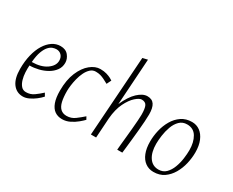

<svg xmlns="http://www.w3.org/2000/svg" viewBox="-101 -1061 1738 1434"><g transform="rotate(30 768.0 -344.0)"><path d="M164 9Q109 9 76.5 -34.5Q44 -78 44 -161Q44 -227 57.5 -282Q71 -337 95.5 -376.5Q120 -416 152.5 -437.5Q185 -459 222 -459Q267 -459 290.5 -430Q314 -401 314 -367Q314 -330 293.5 -302Q273 -274 240 -255Q207 -236 168 -226.5Q129 -217 92 -217Q90 -190 91.5 -158Q93 -126 101.5 -97Q110 -68 126 -49.5Q142 -31 168 -31Q206 -31 235.5 -52Q265 -73 293 -99L308 -73Q291 -54 266.5 -35Q242 -16 215 -3.5Q188 9 164 9ZM94 -248Q173 -249 220 -282Q267 -315 267 -359Q267 -388 250 -405.5Q233 -423 207 -423Q192 -423 175 -417Q158 -411 141.5 -393Q125 -375 112 -340.5Q99 -306 94 -248Z M502 9Q465 9 438.5 -9.5Q412 -28 397.5 -67.5Q383 -107 383 -168Q383 -261 410.5 -326Q438 -391 480 -425Q522 -459 565 -459Q597 -459 620 -452Q643 -445 658 -437Q673 -429 678 -425L659 -386Q637 -398 620 -406.5Q603 -415 585.5 -420Q568 -425 545 -425Q519 -425 499.5 -407Q480 -389 466.5 -361Q453 -333 445 -301Q437 -269 433.5 -240.5Q430 -212 430 -194Q430 -139 438.5 -102.5Q447 -66 467 -47.5Q487 -29 519 -29Q559 -29 590.5 -52.5Q622 -76 650 -101L663 -78Q651 -65 626 -44Q601 -23 569 -7Q537 9 502 9Z M747 0 794 -687 837 -697 811 -299Q846 -379 889 -419Q932 -459 971 -459Q1012 -459 1030.5 -431Q1049 -403 1049 -347Q1049 -323 1046.5 -286Q1044 -249 1040 -206Q1036 -163 1031.5 -121.5Q1027 -80 1023.5 -47.5Q1020 -15 1018 0H974Q975 -14 978 -45Q981 -76 985 -114.5Q989 -153 992.5 -192.5Q996 -232 998.5 -265Q1001 -298 1001 -316Q1001 -371 989.5 -393.5Q978 -416 946 -416Q926 -416 894.5 -388Q863 -360 836.5 -306Q810 -252 803 -172L792 0Z M1290 9Q1250 9 1219.5 -13Q1189 -35 1172.5 -76.5Q1156 -118 1156 -176Q1156 -224 1167.5 -273.5Q1179 -323 1203.5 -365Q1228 -407 1266 -433Q1304 -459 1356 -459Q1395 -459 1425 -437Q1455 -415 1472.5 -373.5Q1490 -332 1490 -274Q1490 -226 1478.5 -176.5Q1467 -127 1442.5 -85Q1418 -43 1380.5 -17Q1343 9 1290 9ZM1314 -25Q1353 -25 1378 -50Q1403 -75 1417.5 -113.5Q1432 -152 1437.5 -193Q1443 -234 1443 -266Q1443 -334 1416 -379.5Q1389 -425 1333 -425Q1294 -425 1268.5 -399.5Q1243 -374 1229 -335Q1215 -296 1209.5 -255Q1204 -214 1204 -184Q1204 -111 1233 -68Q1262 -25 1314 -25Z"/></g></svg>

Font: Ancizar Sans Thin
Style: Italic
Weight: 100
Italic angle: -4°
Designer: Cesar Puertas, Viviana Monsalve, Julian Moncada, Julian Prieto, Jose Castro, Mariel Hernandez, Felipe Aragon, Sara Alarc
Version: Version 8.100